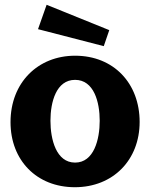

<svg xmlns="http://www.w3.org/2000/svg" viewBox="-20 -773 628 803"><path d="M175 -753 139 -651 414 -580 437 -647ZM293 10C453 10 564 -104 564 -263C564 -424 456 -540 294 -540C139 -540 24 -428 24 -262C24 -103 133 10 293 10ZM294 -93C215 -93 191 -190 191 -268C191 -346 215 -439 294 -439C373 -439 397 -346 397 -268C397 -190 373 -93 294 -93Z"/></svg>

Font: 18Franklin
Style: Bold
Weight: 700
Designer: Pablo Impallari, Rodrigo Fuenzalida (Modified by Dan O. Williams)
Version: Version 0.025;PS 000.025;hotconv 1.0.88;makeotf.lib2.5.64775